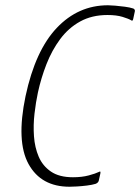

<svg xmlns="http://www.w3.org/2000/svg" viewBox="-20 -700 532 729"><path d="M355 -14Q353 -6 343 -2Q330 2 310 4.5Q290 7 272 8Q254 9 244 9Q136 9 88.5 -77Q41 -163 77 -335Q114 -508 195.5 -594Q277 -680 390 -680Q400 -680 417.5 -678.5Q435 -677 454 -674.5Q473 -672 485 -668Q489 -667 491 -663.5Q493 -660 492 -657L486 -629Q484 -618 478 -623Q468 -629 445 -636Q422 -643 388 -643Q329 -643 284.5 -618.5Q240 -594 208.5 -551.5Q177 -509 156.5 -456.5Q136 -404 124 -349Q116 -312 111 -268.5Q106 -225 109 -182.5Q112 -140 127 -105Q142 -70 173.5 -48.5Q205 -27 257 -27Q291 -27 317 -34Q343 -41 355 -47Q360 -50 361 -48Q362 -46 361 -41Z"/></svg>

Font: Glory ExtraLight
Style: Italic
Weight: 250
Italic angle: -12°
Version: Version 1.011